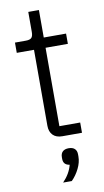

<svg xmlns="http://www.w3.org/2000/svg" viewBox="-98 -702 533 981"><g transform="rotate(-10 168.5 -211.0)"><path d="M184.1 0Q152.3 0 135.3 -17.6Q118.2 -35.2 118.2 -65.9V-460H28.8V-513.2H85Q106.4 -513.2 114.7 -521.7Q123 -530.3 123 -551.8V-655.8H178.2V-513.2H293.9V-460H178.2V-53.2H286.1V0ZM147 233.9Q184.6 194.8 195.8 149.9Q163.1 145.5 163.1 113.8V105Q163.1 86.4 173.8 76.2Q184.6 65.9 205.1 65.9Q225.6 65.9 236.3 76.2Q247.1 86.4 247.1 105V116.2Q247.1 146.5 231.4 178.2Q215.8 210 191.9 233.9Z"/></g></svg>

Font: Anuphan Light
Style: Regular
Weight: 300
Designer: Mike Abbink, Paul van der Laan, Pieter van Rosmalen, Mint Tantisuwanna
Foundry: Bold Monday; Cadson Demak
Version: Version 3.002;hotconv 1.0.109;makeotfexe 2.5.65596